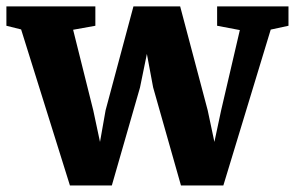

<svg xmlns="http://www.w3.org/2000/svg" viewBox="-22 -572 922 600"><path d="M-2 -491.5V-552H276V-491.5L206.5 -479L269.5 -227L290.5 -128.5L308 -227.5L395 -552H541L627 -227.5L648 -128.5L669 -227L727.5 -478L656.5 -491.5V-552H879.5V-491.5L824 -479.5L676 7.5H543.5L456.5 -299L437 -403.5L415.5 -298.5L327.5 7.5H196.5L44 -480Z"/></svg>

Font: Merriweather 28pt Black
Style: Regular
Weight: 900
Version: Version 2.100